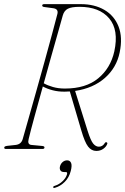

<svg xmlns="http://www.w3.org/2000/svg" viewBox="-20 -720 605 928"><path d="M497.5 -22.5Q493 -10.5 479 -0.5Q465 9.5 445.5 9.5Q422 9.5 405.8 -11.5Q389.5 -32.5 373 -89.5L317.5 -278Q305 -277 293 -277Q262.5 -276.5 235.2 -283.5Q208 -290.5 187 -302Q165.5 -225 146.8 -156.5Q128 -88 118.5 -48Q111.5 -21.5 131.5 -19.5L184 -14.5Q195 -13.5 195 -7.5Q195 0 185 0H8.5Q0 0 0.5 -7Q0.5 -13 14.5 -15L56 -19.5Q82 -22.5 89.5 -47Q100 -84.5 117.5 -145.5Q135 -206.5 155.2 -278.8Q175.5 -351 195.5 -423Q215.5 -495 231.8 -555.8Q248 -616.5 257.5 -653Q263 -676 239 -680L195 -686Q187.5 -687 185.8 -689Q184 -691 184 -694Q184.5 -700 194 -700H370.5Q437 -700 484.8 -672Q532.5 -644 553 -591.8Q573.5 -539.5 558.5 -467Q543.5 -393 487 -343.2Q430.5 -293.5 343 -280.5L403.5 -87.5Q418.5 -40 430.8 -25.5Q443 -11 458 -11Q476 -11 486.5 -28.5Q490.5 -34.5 495.5 -32Q501 -29.5 497.5 -22.5ZM283.5 -645.5Q274.5 -612.5 259.5 -560Q244.5 -507.5 226.8 -444.5Q209 -381.5 191.5 -317.5Q210 -307 236 -299.5Q262 -292 293.5 -292Q395 -292 454.8 -341.5Q514.5 -391 532.5 -471.5Q555 -575 507.8 -631Q460.5 -687 364.5 -687Q326 -687 308 -677.8Q290 -668.5 283.5 -645.5ZM290 111.5Q277 111.5 272 103.5Q267 95.5 270 84Q273.5 71 283 63Q292.5 55 304.5 55Q318 55 323.5 67.2Q329 79.5 322 106.5Q314 138 293 159Q272 180 246 187.5Q238.5 190 237 185.5Q237 180 243.5 178.5Q266.5 171.5 283 155.2Q299.5 139 304 122Q306.5 111.5 298 111.5Z"/></svg>

Font: Fraunces 144pt S050 Thin
Style: Italic
Weight: 100
Italic angle: -16°
Version: Version 1.000; ttfautohint (v1.8.3)